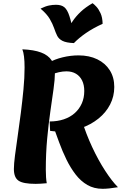

<svg xmlns="http://www.w3.org/2000/svg" viewBox="-20 -1135 775 1203"><path d="M493 -381Q519 -296 557.5 -213.5Q596 -131 639 -65Q682 1 719 38Q690 43 665.5 45.5Q641 48 623 48Q569 48 527.5 24Q486 0 454 -41.5Q422 -83 396.5 -135Q371 -187 350 -244.5Q329 -302 309 -357ZM282 -741Q323 -764 373 -776Q423 -788 472 -788Q539 -788 589.5 -763.5Q640 -739 668 -694.5Q696 -650 696 -590Q696 -531 670 -480.5Q644 -430 597 -392Q550 -354 488 -332.5Q426 -311 354 -311Q336 -311 321 -312Q306 -313 294 -315L291 -374Q340 -374 380 -387.5Q420 -401 448.5 -426.5Q477 -452 492.5 -487Q508 -522 508 -565Q508 -603 494.5 -630.5Q481 -658 456 -673Q431 -688 396 -688Q374 -688 349 -682.5Q324 -677 298 -666ZM67 -76Q67 -107 74 -161.5Q81 -216 91 -284Q101 -352 110.5 -427Q120 -502 127 -575Q134 -648 134 -712Q134 -792 120 -826Q193 -823 237.5 -806Q282 -789 303 -757.5Q324 -726 324 -676Q324 -639 315.5 -577.5Q307 -516 295.5 -437Q284 -358 275.5 -265.5Q267 -173 267 -72Q267 -46 268.5 -24.5Q270 -3 273 13Q251 15 233.5 16Q216 17 203 17Q125 17 96 -3Q67 -23 67 -76ZM560 -1115Q570 -1108 584 -1093Q598 -1078 610 -1052Q622 -1026 623 -986Q562 -958 518 -927.5Q474 -897 443 -865Q395 -867 371.5 -879Q348 -891 338 -911.5Q328 -932 319 -958.5Q310 -985 292 -1016Q274 -1047 234 -1081Q265 -1096 287 -1100.5Q309 -1105 331 -1105Q365 -1105 383.5 -1089.5Q402 -1074 415 -1034Q428 -994 442 -922L397 -942Q416 -974 436 -1003.5Q456 -1033 485.5 -1061Q515 -1089 560 -1115Z"/></svg>

Font: Merienda Black
Style: Regular
Weight: 900
Designer: Eduardo Rodriguez Tunni
Foundry: Eduardo Rodriguez Tunni
Version: Version 2.001